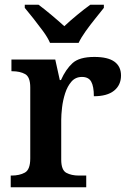

<svg xmlns="http://www.w3.org/2000/svg" viewBox="-20 -786 543 806"><path d="M25 0V-49H28Q62 -49 84.5 -61.5Q107 -74 107 -121V-419Q107 -463 85.5 -475Q64 -487 31 -487H28V-536H212L231 -450H236Q256 -495 284.5 -521Q313 -547 376 -547Q433 -547 460.5 -527Q488 -507 488 -469Q488 -429 459 -405.5Q430 -382 374 -382Q374 -423 363 -443Q352 -463 324 -463Q297 -463 280 -443.5Q263 -424 253.5 -394.5Q244 -365 240.5 -334.5Q237 -304 237 -283V-116Q237 -72 258.5 -60.5Q280 -49 311 -49H342V0ZM190 -606Q180 -629 160.5 -655.5Q141 -682 120.5 -708Q100 -734 84 -753V-766H142Q165 -749 196 -723Q227 -697 250 -676Q272 -697 303.5 -723Q335 -749 359 -766H416V-753Q401 -734 380 -708Q359 -682 340 -655.5Q321 -629 310 -606Z"/></svg>

Font: Noto Serif NP Hmong SemiBold
Style: Regular
Weight: 600
Designer: Dalton Maag Ltd
Foundry: Dalton Maag Ltd
Version: Version 1.001; ttfautohint (v1.8.4.7-5d5b)